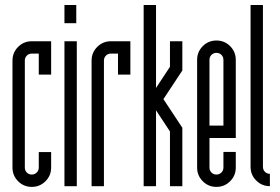

<svg xmlns="http://www.w3.org/2000/svg" viewBox="-20 -734 1105 757"><path d="M105.4 -522.7Q93.7 -522.7 85.8 -514.8Q77.9 -506.9 77.9 -495.2V-73.3Q77.9 -61.6 85.8 -53.7Q93.7 -45.8 105.4 -45.8Q116.6 -45.8 124.7 -53.7Q132.9 -61.6 132.9 -73.3V-134.5H181.6V-73.3Q181.6 -41.6 159.3 -19.4Q137 2.9 105.4 2.9Q73.7 2.9 51.4 -19.4Q29.2 -41.6 29.2 -73.3V-495.2Q29.2 -526.9 51.4 -549.1Q73.7 -571.4 105.4 -571.4H181.6V-439.8H132.9V-522.7Z M282.8 0H234.1V-571.4H282.8ZM234.1 -714.3H280.7V-642.6H234.1Z M417.3 -522.7Q405.7 -522.7 397.8 -514.8Q389.8 -506.9 389.8 -495.2V0H341.1V-495.2Q341.1 -526.9 363.4 -549.1Q385.7 -571.4 417.3 -571.4H494V-439.8H445.2V-522.7Z M595.2 0H546.4V-714.3H595.2V-387.3L650.1 -470.6V-571.4H698.9V-456.1L624.3 -343.2L698.9 -230.3V0H650.1V-215.7L595.2 -299Z M860.9 -498.1Q860.9 -509.8 853 -517.7Q845.1 -525.6 833.4 -525.6Q821.7 -525.6 813.8 -517.7Q805.9 -509.8 805.9 -498.1V-238.7H860.9ZM757.2 -73.3V-498.1Q757.2 -529.8 779.5 -552.1Q801.7 -574.3 833.4 -574.3Q865.1 -574.3 887.3 -552.1Q909.6 -529.8 909.6 -498.1V-189.9H805.9V-73.3Q805.9 -61.6 813.8 -53.7Q821.7 -45.8 833.4 -45.8Q844.6 -45.8 852.8 -53.7Q860.9 -61.6 860.9 -73.3V-134.9H909.6V-73.3Q909.6 -41.6 887.3 -19.4Q865.1 2.9 833.4 2.9Q801.7 2.9 779.5 -19.4Q757.2 -41.6 757.2 -73.3Z M1044.1 0Q1012.5 0 990.2 -22.3Q967.9 -44.6 967.9 -76.2V-714.3H1016.7V-76.2Q1016.7 -64.6 1024.6 -56.6Q1032.5 -48.7 1044.1 -48.7Z"/></svg>

Font: Marapfhont
Style: Book
Weight: 400
Version: Version 0.15